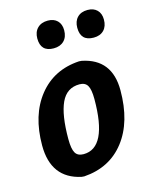

<svg xmlns="http://www.w3.org/2000/svg" viewBox="-106 -747 648 826"><g transform="rotate(-15 218.0 -334.0)"><path d="M187 -678Q214 -678 229.5 -662.5Q245 -647 245 -620Q245 -590 228 -573Q211 -556 182 -556Q124 -556 124 -615Q124 -644 141 -661Q158 -678 187 -678ZM364 -678Q391 -678 406.5 -662.5Q422 -647 422 -620Q422 -590 405.5 -573Q389 -556 360 -556Q302 -556 302 -615Q302 -644 318.5 -661Q335 -678 364 -678ZM272 -474 284 -473Q412 -447 412 -308Q412 -167 346.5 -82.5Q281 2 166 10L154 9Q25 -19 25 -165Q25 -300 91.5 -383.5Q158 -467 272 -474ZM248 -378Q191 -378 166 -324Q141 -270 141 -163Q141 -119 151.5 -101Q162 -83 188 -83Q294 -83 294 -300Q294 -343 283.5 -360.5Q273 -378 248 -378Z"/></g></svg>

Font: Alegreya Sans SC
Style: Bold Italic
Weight: 700
Italic angle: -7°
Designer: Juan Pablo del Peral
Foundry: Huerta Tipografica
Version: Version 2.007